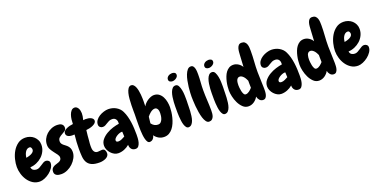

<svg xmlns="http://www.w3.org/2000/svg" viewBox="-22 -1599 4813 2450"><g transform="rotate(-20 2385.0 -373.5)"><path d="M438.5 -173.8Q438.5 -140.6 417.5 -108.9Q396.5 -77.1 364.7 -52.2Q333 -27.3 296.9 -12.2Q260.7 2.9 230.5 2.9Q178.7 2.9 138.2 -22.9Q97.7 -48.8 70.3 -88.9Q43 -128.9 28.8 -177.2Q14.6 -225.6 14.6 -271.5Q14.6 -320.3 28.3 -376Q42 -431.6 69.8 -478.5Q97.7 -525.4 140.1 -556.6Q182.6 -587.9 241.2 -587.9Q274.4 -587.9 304.7 -576.7Q335 -565.4 357.4 -544.9Q379.9 -524.4 393.6 -496.1Q407.2 -467.8 407.2 -432.6Q407.2 -386.7 387.7 -346.7Q368.2 -306.6 335.9 -277.3Q303.7 -248 261.7 -230Q219.7 -211.9 175.8 -210Q179.7 -181.6 198.7 -168.9Q217.8 -156.2 244.1 -156.2Q263.7 -156.2 282.2 -166Q300.8 -175.8 318.4 -188Q335.9 -200.2 353 -210Q370.1 -219.7 387.7 -219.7Q407.2 -219.7 422.9 -207Q438.5 -194.3 438.5 -173.8ZM280.3 -413.1Q280.3 -425.8 273.4 -439.5Q266.6 -453.1 252 -453.1Q230.5 -453.1 215.8 -441.9Q201.2 -430.7 191.4 -413.6Q181.6 -396.5 176.3 -377Q170.9 -357.4 169.9 -340.8Q183.6 -343.8 202.6 -348.6Q221.7 -353.5 238.8 -361.8Q255.9 -370.1 268.1 -382.8Q280.3 -395.5 280.3 -413.1Z M763.7 -537.1Q763.7 -508.8 744.6 -495.1Q725.6 -481.4 702.1 -469.2Q678.7 -457 659.7 -440.4Q640.6 -423.8 640.6 -390.6Q640.6 -373 648.9 -360.4Q657.2 -347.7 669.4 -337.4Q681.6 -327.1 696.3 -316.4Q710.9 -305.7 723.1 -292Q735.4 -278.3 743.7 -258.8Q752 -239.3 752 -210.9Q752 -169.9 731 -130.4Q710 -90.8 677.2 -60.1Q644.5 -29.3 603.5 -10.7Q562.5 7.8 522.5 7.8Q505.9 7.8 489.3 5.4Q472.7 2.9 459.5 -3.9Q446.3 -10.7 437.5 -22.9Q428.7 -35.2 428.7 -54.7Q428.7 -82 439.5 -97.2Q450.2 -112.3 466.8 -121.1Q483.4 -129.9 502.4 -134.8Q521.5 -139.6 538.1 -147Q554.7 -154.3 565.4 -166Q576.2 -177.7 576.2 -199.2Q576.2 -219.7 560.1 -241.7Q543.9 -263.7 524.4 -288.6Q504.9 -313.5 488.8 -341.8Q472.7 -370.1 472.7 -404.3Q472.7 -446.3 489.7 -481.9Q506.8 -517.6 535.6 -543.9Q564.5 -570.3 601.6 -585.4Q638.7 -600.6 679.7 -600.6Q695.3 -600.6 710.4 -597.7Q725.6 -594.7 737.3 -587.4Q749 -580.1 756.3 -567.9Q763.7 -555.7 763.7 -537.1Z M1030.3 35.2Q960.9 35.2 922.4 17.1Q883.8 -1 864.7 -34.2Q845.7 -67.4 841.8 -114.3Q837.9 -161.1 837.9 -218.8Q837.9 -264.6 840.8 -311Q843.8 -357.4 849.6 -410.2Q835.9 -410.2 828.1 -409.7Q820.3 -409.2 815.4 -409.2Q784.2 -409.2 761.2 -422.9Q738.3 -436.5 738.3 -464.8Q738.3 -482.4 751.5 -496.1Q764.6 -509.8 785.2 -519.5Q805.7 -529.3 829.6 -535.2Q853.5 -541 875 -543Q875 -570.3 878.9 -603.5Q882.8 -636.7 893.1 -665.5Q903.3 -694.3 920.9 -713.9Q938.5 -733.4 965.8 -733.4Q981.4 -733.4 993.7 -724.1Q1005.9 -714.8 1013.7 -700.7Q1021.5 -686.5 1025.4 -668.9Q1029.3 -651.4 1029.3 -634.8Q1029.3 -615.2 1026.4 -594.7Q1023.4 -574.2 1015.6 -543.9Q1032.2 -545.9 1038.1 -546.4Q1043.9 -546.9 1048.8 -546.9Q1065.4 -546.9 1083.5 -543.9Q1101.6 -541 1116.7 -534.2Q1131.8 -527.3 1141.6 -516.1Q1151.4 -504.9 1151.4 -489.3Q1151.4 -471.7 1137.2 -458Q1123 -444.3 1101.6 -434.6Q1080.1 -424.8 1055.7 -419.4Q1031.2 -414.1 1009.8 -412.1Q1003.9 -372.1 1001.5 -338.4Q999 -304.7 996.1 -270.5Q994.1 -253.9 992.7 -236.8Q991.2 -219.7 991.2 -202.1Q991.2 -189.5 992.2 -172.4Q993.2 -155.3 999 -139.6Q1004.9 -124 1017.6 -112.8Q1030.3 -101.6 1052.7 -101.6Q1066.4 -101.6 1081.1 -104Q1095.7 -106.4 1110.4 -106.4Q1135.7 -106.4 1147 -88.9Q1158.2 -71.3 1158.2 -43.9Q1158.2 -23.4 1146 -8.3Q1133.8 6.8 1115.2 16.1Q1096.7 25.4 1073.7 30.3Q1050.8 35.2 1030.3 35.2Z M1592.8 -137.7Q1592.8 -120.1 1591.3 -91.8Q1589.8 -63.5 1583 -36.6Q1576.2 -9.8 1561.5 9.8Q1546.9 29.3 1520.5 29.3Q1484.4 29.3 1464.8 5.9Q1445.3 -17.6 1446.3 -52.7Q1415 -25.4 1375.5 -9.8Q1335.9 5.9 1294.9 5.9Q1266.6 5.9 1241.2 -7.8Q1215.8 -21.5 1196.3 -43Q1176.8 -64.5 1165 -91.3Q1153.3 -118.2 1153.3 -144.5Q1153.3 -191.4 1182.1 -226.6Q1210.9 -261.7 1252.9 -286.6Q1294.9 -311.5 1342.3 -326.2Q1389.6 -340.8 1426.8 -345.7Q1426.8 -350.6 1427.2 -354.5Q1427.7 -358.4 1427.7 -363.3Q1427.7 -393.6 1411.1 -412.1Q1394.5 -430.7 1364.3 -430.7Q1339.8 -430.7 1322.3 -422.4Q1304.7 -414.1 1289.1 -403.8Q1273.4 -393.6 1257.8 -385.3Q1242.2 -377 1222.7 -377Q1201.2 -377 1186 -390.6Q1170.9 -404.3 1170.9 -425.8Q1170.9 -458 1189.9 -484.4Q1209 -510.7 1237.8 -528.8Q1266.6 -546.9 1300.3 -557.1Q1334 -567.4 1362.3 -567.4Q1388.7 -567.4 1415 -561Q1441.4 -554.7 1464.8 -541.5Q1488.3 -528.3 1507.3 -509.3Q1526.4 -490.2 1538.1 -464.8Q1555.7 -428.7 1566.4 -388.2Q1577.1 -347.7 1583 -305.2Q1588.9 -262.7 1590.8 -220.2Q1592.8 -177.7 1592.8 -137.7ZM1436.5 -168.9 1433.6 -235.4Q1431.6 -235.4 1429.7 -235.8Q1427.7 -236.3 1425.8 -236.3Q1413.1 -236.3 1394 -230Q1375 -223.6 1357.4 -212.4Q1339.8 -201.2 1327.6 -187.5Q1315.4 -173.8 1315.4 -159.2Q1315.4 -145.5 1325.2 -140.6Q1335 -135.7 1347.7 -135.7Q1369.1 -135.7 1393.6 -147Q1418 -158.2 1436.5 -168.9Z M2113.3 -322.3Q2113.3 -293.9 2108.9 -258.3Q2104.5 -222.7 2095.2 -185.5Q2085.9 -148.4 2070.8 -113.3Q2055.7 -78.1 2033.7 -50.3Q2011.7 -22.5 1982.9 -5.9Q1954.1 10.7 1916 10.7Q1876 10.7 1843.3 -7.8Q1810.5 -26.4 1787.1 -58.6Q1784.2 -32.2 1765.6 -12.2Q1747.1 7.8 1718.8 7.8Q1702.1 7.8 1690.9 -8.8Q1679.7 -25.4 1672.9 -51.3Q1666 -77.1 1662.6 -108.4Q1659.2 -139.6 1658.2 -168.9Q1657.2 -198.2 1657.2 -221.7Q1657.2 -245.1 1657.2 -254.9Q1657.2 -288.1 1657.7 -321.3Q1658.2 -354.5 1659.2 -388.7Q1659.2 -405.3 1658.7 -438.5Q1658.2 -471.7 1659.2 -512.2Q1660.2 -552.7 1663.6 -595.2Q1667 -637.7 1675.8 -672.9Q1684.6 -708 1700.2 -730.5Q1715.8 -752.9 1740.2 -753.9Q1759.8 -753.9 1773.4 -740.2Q1787.1 -726.6 1796.4 -704.1Q1805.7 -681.6 1811 -653.8Q1816.4 -626 1818.8 -598.1Q1821.3 -570.3 1821.8 -545.4Q1822.3 -520.5 1822.3 -504.9Q1822.3 -502 1821.8 -491.7Q1821.3 -481.4 1821.3 -469.7Q1821.3 -458 1821.3 -448.7Q1821.3 -439.5 1821.3 -438.5Q1830.1 -457 1846.7 -474.6Q1863.3 -492.2 1883.8 -505.9Q1904.3 -519.5 1926.8 -528.3Q1949.2 -537.1 1969.7 -537.1Q2010.7 -537.1 2038.6 -516.1Q2066.4 -495.1 2083 -462.9Q2099.6 -430.7 2106.4 -393.1Q2113.3 -355.5 2113.3 -322.3ZM1969.7 -293Q1969.7 -304.7 1968.3 -318.4Q1966.8 -332 1961.4 -343.8Q1956.1 -355.5 1946.8 -363.3Q1937.5 -371.1 1922.9 -371.1Q1907.2 -371.1 1892.1 -364.3Q1877 -357.4 1863.3 -346.7Q1849.6 -335.9 1837.9 -323.7Q1826.2 -311.5 1817.4 -299.8L1807.6 -212.9Q1823.2 -190.4 1845.7 -177.2Q1868.2 -164.1 1896.5 -164.1Q1918 -164.1 1932.1 -177.7Q1946.3 -191.4 1954.6 -211.4Q1962.9 -231.4 1966.3 -253.9Q1969.7 -276.4 1969.7 -293Z M2334 -681.6Q2334 -668 2326.7 -657.2Q2319.3 -646.5 2307.6 -638.2Q2295.9 -629.9 2282.2 -625.5Q2268.6 -621.1 2256.8 -621.1Q2237.3 -621.1 2222.7 -630.9Q2208 -640.6 2208 -661.1Q2208 -675.8 2215.3 -687Q2222.7 -698.2 2233.4 -705.6Q2244.1 -712.9 2257.8 -716.8Q2271.5 -720.7 2284.2 -720.7Q2302.7 -720.7 2318.4 -711.9Q2334 -703.1 2334 -681.6ZM2341.8 -349.6Q2341.8 -335.9 2341.8 -320.8Q2341.8 -305.7 2340.8 -292Q2339.8 -275.4 2339.8 -247.6Q2339.8 -219.7 2337.9 -187.5Q2335.9 -155.3 2331.5 -122.1Q2327.1 -88.9 2317.4 -61.5Q2307.6 -34.2 2291.5 -17.1Q2275.4 0 2251 1Q2232.4 2 2219.7 -13.7Q2207 -29.3 2198.7 -54.2Q2190.4 -79.1 2186.5 -109.9Q2182.6 -140.6 2180.7 -169.4Q2178.7 -198.2 2178.7 -222.7Q2178.7 -247.1 2178.7 -258.8Q2178.7 -274.4 2178.7 -303.2Q2178.7 -332 2180.7 -365.2Q2182.6 -398.4 2188 -432.6Q2193.4 -466.8 2203.6 -495.1Q2213.9 -523.4 2230.5 -541Q2247.1 -558.6 2272.5 -558.6Q2298.8 -558.6 2312.5 -532.2Q2326.2 -505.9 2333 -470.7Q2339.8 -435.5 2340.8 -400.9Q2341.8 -366.2 2341.8 -349.6Z M2593.8 -591.8Q2593.8 -539.1 2589.4 -485.8Q2585 -432.6 2585 -378.9Q2585 -309.6 2589.4 -240.2Q2593.8 -170.9 2593.8 -100.6Q2593.8 -83 2591.8 -61Q2589.8 -39.1 2582.5 -20.5Q2575.2 -2 2560.5 10.7Q2545.9 23.4 2521.5 23.4Q2498 23.4 2481 0.5Q2463.9 -22.5 2452.6 -58.1Q2441.4 -93.8 2434.1 -137.7Q2426.8 -181.6 2423.3 -223.1Q2419.9 -264.6 2418.5 -299.3Q2417 -334 2417 -350.6Q2417 -369.1 2418.5 -404.3Q2419.9 -439.5 2424.8 -480.5Q2429.7 -521.5 2438 -564Q2446.3 -606.4 2460 -641.1Q2473.6 -675.8 2492.7 -697.8Q2511.7 -719.7 2538.1 -719.7Q2559.6 -719.7 2570.8 -705.6Q2582 -691.4 2586.9 -671.4Q2591.8 -651.4 2592.8 -629.4Q2593.8 -607.4 2593.8 -591.8Z M2829.1 -681.6Q2829.1 -668 2821.8 -657.2Q2814.5 -646.5 2802.7 -638.2Q2791 -629.9 2777.3 -625.5Q2763.7 -621.1 2752 -621.1Q2732.4 -621.1 2717.8 -630.9Q2703.1 -640.6 2703.1 -661.1Q2703.1 -675.8 2710.4 -687Q2717.8 -698.2 2728.5 -705.6Q2739.3 -712.9 2752.9 -716.8Q2766.6 -720.7 2779.3 -720.7Q2797.9 -720.7 2813.5 -711.9Q2829.1 -703.1 2829.1 -681.6ZM2836.9 -349.6Q2836.9 -335.9 2836.9 -320.8Q2836.9 -305.7 2835.9 -292Q2835 -275.4 2835 -247.6Q2835 -219.7 2833 -187.5Q2831.1 -155.3 2826.7 -122.1Q2822.3 -88.9 2812.5 -61.5Q2802.7 -34.2 2786.6 -17.1Q2770.5 0 2746.1 1Q2727.5 2 2714.8 -13.7Q2702.1 -29.3 2693.8 -54.2Q2685.5 -79.1 2681.6 -109.9Q2677.7 -140.6 2675.8 -169.4Q2673.8 -198.2 2673.8 -222.7Q2673.8 -247.1 2673.8 -258.8Q2673.8 -274.4 2673.8 -303.2Q2673.8 -332 2675.8 -365.2Q2677.7 -398.4 2683.1 -432.6Q2688.5 -466.8 2698.7 -495.1Q2709 -523.4 2725.6 -541Q2742.2 -558.6 2767.6 -558.6Q2793.9 -558.6 2807.6 -532.2Q2821.3 -505.9 2828.1 -470.7Q2835 -435.5 2835.9 -400.9Q2836.9 -366.2 2836.9 -349.6Z M3327.1 -642.6Q3327.1 -571.3 3321.8 -501Q3316.4 -430.7 3316.4 -359.4Q3316.4 -301.8 3319.8 -245.1Q3323.2 -188.5 3323.2 -130.9Q3323.2 -115.2 3322.3 -93.3Q3321.3 -71.3 3315.9 -50.8Q3310.5 -30.3 3298.3 -15.6Q3286.1 -1 3263.7 -1Q3234.4 -1 3215.3 -22.9Q3196.3 -44.9 3191.4 -72.3Q3172.9 -37.1 3137.7 -12.7Q3102.5 11.7 3061.5 11.7Q3017.6 11.7 2985.8 -18.6Q2954.1 -48.8 2933.1 -91.8Q2912.1 -134.8 2901.9 -181.6Q2891.6 -228.5 2891.6 -262.7Q2891.6 -287.1 2894.5 -318.4Q2897.5 -349.6 2904.8 -381.8Q2912.1 -414.1 2923.8 -444.8Q2935.5 -475.6 2953.6 -500Q2971.7 -524.4 2996.6 -539.1Q3021.5 -553.7 3053.7 -553.7Q3088.9 -553.7 3121.1 -533.2Q3153.3 -512.7 3169.9 -482.4L3178.7 -637.7Q3179.7 -656.2 3181.6 -681.2Q3183.6 -706.1 3189.9 -728.5Q3196.3 -751 3210 -766.6Q3223.6 -782.2 3250 -782.2Q3278.3 -782.2 3293.9 -768.6Q3309.6 -754.9 3316.9 -733.9Q3324.2 -712.9 3325.7 -688.5Q3327.1 -664.1 3327.1 -642.6ZM3168 -209Q3168 -231.4 3167 -252.9Q3166 -274.4 3167 -296.9Q3161.1 -309.6 3153.3 -324.7Q3145.5 -339.8 3134.3 -353Q3123 -366.2 3109.4 -375Q3095.7 -383.8 3080.1 -383.8Q3062.5 -383.8 3051.8 -373Q3041 -362.3 3036.1 -347.2Q3031.2 -332 3029.8 -314.5Q3028.3 -296.9 3028.3 -284.2Q3028.3 -272.5 3030.3 -249.5Q3032.2 -226.6 3037.6 -203.1Q3043 -179.7 3052.7 -162.1Q3062.5 -144.5 3079.1 -144.5Q3091.8 -144.5 3104.5 -149.9Q3117.2 -155.3 3128.4 -163.6Q3139.6 -171.9 3149.9 -182.1Q3160.2 -192.4 3168 -201.2Z M3806.6 -137.7Q3806.6 -120.1 3805.2 -91.8Q3803.7 -63.5 3796.9 -36.6Q3790 -9.8 3775.4 9.8Q3760.7 29.3 3734.4 29.3Q3698.2 29.3 3678.7 5.9Q3659.2 -17.6 3660.2 -52.7Q3628.9 -25.4 3589.4 -9.8Q3549.8 5.9 3508.8 5.9Q3480.5 5.9 3455.1 -7.8Q3429.7 -21.5 3410.2 -43Q3390.6 -64.5 3378.9 -91.3Q3367.2 -118.2 3367.2 -144.5Q3367.2 -191.4 3396 -226.6Q3424.8 -261.7 3466.8 -286.6Q3508.8 -311.5 3556.2 -326.2Q3603.5 -340.8 3640.6 -345.7Q3640.6 -350.6 3641.1 -354.5Q3641.6 -358.4 3641.6 -363.3Q3641.6 -393.6 3625 -412.1Q3608.4 -430.7 3578.1 -430.7Q3553.7 -430.7 3536.1 -422.4Q3518.6 -414.1 3502.9 -403.8Q3487.3 -393.6 3471.7 -385.3Q3456.1 -377 3436.5 -377Q3415 -377 3399.9 -390.6Q3384.8 -404.3 3384.8 -425.8Q3384.8 -458 3403.8 -484.4Q3422.9 -510.7 3451.7 -528.8Q3480.5 -546.9 3514.2 -557.1Q3547.9 -567.4 3576.2 -567.4Q3602.5 -567.4 3628.9 -561Q3655.3 -554.7 3678.7 -541.5Q3702.1 -528.3 3721.2 -509.3Q3740.2 -490.2 3752 -464.8Q3769.5 -428.7 3780.3 -388.2Q3791 -347.7 3796.9 -305.2Q3802.7 -262.7 3804.7 -220.2Q3806.6 -177.7 3806.6 -137.7ZM3650.4 -168.9 3647.5 -235.4Q3645.5 -235.4 3643.6 -235.8Q3641.6 -236.3 3639.6 -236.3Q3627 -236.3 3607.9 -230Q3588.9 -223.6 3571.3 -212.4Q3553.7 -201.2 3541.5 -187.5Q3529.3 -173.8 3529.3 -159.2Q3529.3 -145.5 3539.1 -140.6Q3548.8 -135.7 3561.5 -135.7Q3583 -135.7 3607.4 -147Q3631.8 -158.2 3650.4 -168.9Z M4286.1 -642.6Q4286.1 -571.3 4280.8 -501Q4275.4 -430.7 4275.4 -359.4Q4275.4 -301.8 4278.8 -245.1Q4282.2 -188.5 4282.2 -130.9Q4282.2 -115.2 4281.2 -93.3Q4280.3 -71.3 4274.9 -50.8Q4269.5 -30.3 4257.3 -15.6Q4245.1 -1 4222.7 -1Q4193.4 -1 4174.3 -22.9Q4155.3 -44.9 4150.4 -72.3Q4131.8 -37.1 4096.7 -12.7Q4061.5 11.7 4020.5 11.7Q3976.6 11.7 3944.8 -18.6Q3913.1 -48.8 3892.1 -91.8Q3871.1 -134.8 3860.8 -181.6Q3850.6 -228.5 3850.6 -262.7Q3850.6 -287.1 3853.5 -318.4Q3856.4 -349.6 3863.8 -381.8Q3871.1 -414.1 3882.8 -444.8Q3894.5 -475.6 3912.6 -500Q3930.7 -524.4 3955.6 -539.1Q3980.5 -553.7 4012.7 -553.7Q4047.9 -553.7 4080.1 -533.2Q4112.3 -512.7 4128.9 -482.4L4137.7 -637.7Q4138.7 -656.2 4140.6 -681.2Q4142.6 -706.1 4148.9 -728.5Q4155.3 -751 4168.9 -766.6Q4182.6 -782.2 4209 -782.2Q4237.3 -782.2 4252.9 -768.6Q4268.6 -754.9 4275.9 -733.9Q4283.2 -712.9 4284.7 -688.5Q4286.1 -664.1 4286.1 -642.6ZM4127 -209Q4127 -231.4 4126 -252.9Q4125 -274.4 4126 -296.9Q4120.1 -309.6 4112.3 -324.7Q4104.5 -339.8 4093.3 -353Q4082 -366.2 4068.4 -375Q4054.7 -383.8 4039.1 -383.8Q4021.5 -383.8 4010.7 -373Q4000 -362.3 3995.1 -347.2Q3990.2 -332 3988.8 -314.5Q3987.3 -296.9 3987.3 -284.2Q3987.3 -272.5 3989.3 -249.5Q3991.2 -226.6 3996.6 -203.1Q4002 -179.7 4011.7 -162.1Q4021.5 -144.5 4038.1 -144.5Q4050.8 -144.5 4063.5 -149.9Q4076.2 -155.3 4087.4 -163.6Q4098.6 -171.9 4108.9 -182.1Q4119.1 -192.4 4127 -201.2Z M4759.8 -173.8Q4759.8 -140.6 4738.8 -108.9Q4717.8 -77.1 4686 -52.2Q4654.3 -27.3 4618.2 -12.2Q4582 2.9 4551.8 2.9Q4500 2.9 4459.5 -22.9Q4418.9 -48.8 4391.6 -88.9Q4364.3 -128.9 4350.1 -177.2Q4335.9 -225.6 4335.9 -271.5Q4335.9 -320.3 4349.6 -376Q4363.3 -431.6 4391.1 -478.5Q4418.9 -525.4 4461.4 -556.6Q4503.9 -587.9 4562.5 -587.9Q4595.7 -587.9 4626 -576.7Q4656.2 -565.4 4678.7 -544.9Q4701.2 -524.4 4714.8 -496.1Q4728.5 -467.8 4728.5 -432.6Q4728.5 -386.7 4709 -346.7Q4689.5 -306.6 4657.2 -277.3Q4625 -248 4583 -230Q4541 -211.9 4497.1 -210Q4501 -181.6 4520 -168.9Q4539.1 -156.2 4565.4 -156.2Q4585 -156.2 4603.5 -166Q4622.1 -175.8 4639.6 -188Q4657.2 -200.2 4674.3 -210Q4691.4 -219.7 4709 -219.7Q4728.5 -219.7 4744.1 -207Q4759.8 -194.3 4759.8 -173.8ZM4601.6 -413.1Q4601.6 -425.8 4594.7 -439.5Q4587.9 -453.1 4573.2 -453.1Q4551.8 -453.1 4537.1 -441.9Q4522.5 -430.7 4512.7 -413.6Q4502.9 -396.5 4497.6 -377Q4492.2 -357.4 4491.2 -340.8Q4504.9 -343.8 4523.9 -348.6Q4543 -353.5 4560.1 -361.8Q4577.1 -370.1 4589.4 -382.8Q4601.6 -395.5 4601.6 -413.1Z"/></g></svg>

Font: Chewy
Style: Regular
Weight: 400
Version: Version 1.001